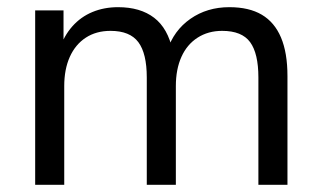

<svg xmlns="http://www.w3.org/2000/svg" viewBox="-20 -515 896 535"><path d="M78 0V-486H157V-378H146Q158 -415 181.5 -441.5Q205 -468 237.5 -481.5Q270 -495 309 -495Q371 -495 409.5 -465.5Q448 -436 461 -374H446Q464 -430 510.5 -462.5Q557 -495 619 -495Q674 -495 709.5 -474Q745 -453 763 -410.5Q781 -368 781 -303V0H700V-299Q700 -366 677 -397.5Q654 -429 599 -429Q560 -429 530.5 -410Q501 -391 485.5 -356.5Q470 -322 470 -275V0H389V-299Q389 -366 365.5 -397.5Q342 -429 288 -429Q248 -429 219 -410Q190 -391 174.5 -356.5Q159 -322 159 -275V0Z"/></svg>

Font: Nunito Sans 12pt ExtraLight 12pt
Style: Regular
Weight: 400
Version: Version 3.101;gftools[0.9.27]